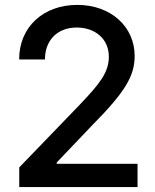

<svg xmlns="http://www.w3.org/2000/svg" viewBox="-20 -757 629 777"><path d="M57.9 0H536.6V-94.1H209.5V-99.4L353.7 -250.7C486.9 -385.3 524.9 -449.6 524.9 -530.9C524.9 -647.7 430 -737.2 292.6 -737.2C157 -737.2 57.2 -649.1 57.5 -516.3H161.9C161.9 -594.5 212.4 -645.6 290.5 -645.6C364.3 -645.6 420.5 -600.1 420.5 -527.7C420.5 -463.4 382.5 -417.3 304.3 -334.9L57.9 -79.5Z"/></svg>

Font: RED Number Medium
Style: Regular
Weight: 500
Designer: RED UED
Foundry: rsms
Version: Version 1.003;FEAKit 1.0